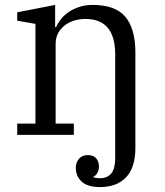

<svg xmlns="http://www.w3.org/2000/svg" viewBox="-20 -548 670 780"><path d="M386 212Q336 212 312 190Q288 168 288 134Q288 112 301 97Q314 82 337 82Q359 82 370.5 95Q382 108 382 129Q382 143 375.5 154.5Q369 166 360 169V172Q369 176 386 176Q448 176 448 96V-327Q448 -471 327 -471Q305 -471 283.5 -465Q262 -459 244.5 -446Q227 -433 216.5 -414Q206 -395 206 -369V-46H280V0H50V-46H124V-451L50 -464V-498L204 -528V-438H208Q214 -453 226.5 -469Q239 -485 257.5 -498Q276 -511 301 -519.5Q326 -528 356 -528Q449 -528 489.5 -479.5Q530 -431 530 -334V52Q530 133 492 172.5Q454 212 386 212Z"/></svg>

Font: IBM Plex Serif
Style: Regular
Weight: 400
Designer: Mike Abbink, Paul van der Laan, Pieter van Rosmalen
Foundry: Bold Monday
Version: Version 3.001